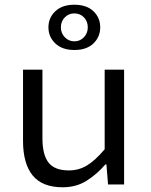

<svg xmlns="http://www.w3.org/2000/svg" viewBox="-20 -781 640 813"><path d="M245.6 12Q159.1 12 118.3 -38.1Q77.5 -88.3 77.5 -184.4V-486.1H159.7V-195Q159.7 -125.9 185.5 -92.6Q211.2 -59.4 271.7 -59.4Q314 -59.4 348.6 -80.6Q383.3 -101.7 423.2 -148.9V-486.1H505.5V0H437.5L430.6 -85H426.6Q389.9 -42.6 346.1 -15.3Q302.4 12 245.6 12ZM294.6 -569.3Q243.7 -569.3 214.4 -597Q185.1 -624.7 185.1 -665.3Q185.1 -706 214.4 -733.5Q243.7 -761 294.6 -761Q346.8 -761 375.6 -733.5Q404.4 -706 404.4 -665.3Q404.4 -624.7 375.6 -597Q346.8 -569.3 294.6 -569.3ZM294.7 -606Q319 -606 335.3 -623.2Q351.7 -640.5 351.7 -665.2Q351.7 -690.8 335.3 -707.6Q319 -724.3 294.6 -724.3Q271.2 -724.3 254.5 -707.6Q237.8 -690.8 237.8 -665.2Q237.8 -640.5 254.5 -623.2Q271.3 -606 294.7 -606Z"/></svg>

Font: Source Code Pro ExtraLight
Style: Regular
Weight: 200
Monospace: yes
Designer: Paul D. Hunt, Teo Tuominen
Foundry: Adobe
Version: Version 1.026;hotconv 1.1.0;makeotfexe 2.6.0